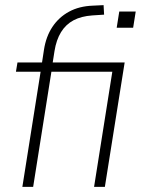

<svg xmlns="http://www.w3.org/2000/svg" viewBox="-20 -727 552 747"><path d="M67 0 138 -448H42L48 -484H152L142 -474L151 -533Q159 -585 184 -622.5Q209 -660 248.5 -681.5Q288 -703 341 -705L383 -707L385 -670L339 -667Q296 -664 266 -648Q236 -632 217.5 -602Q199 -572 192 -528L184 -477L179 -484H465L388 0H346L417 -448H180L109 0ZM434 -619 444 -682H508L498 -619Z"/></svg>

Font: Nunito Sans 12pt ExtraLight
Style: Italic
Weight: 200
Italic angle: -9°
Designer: Vernon Adams
Foundry: Vernon Adams
Version: Version 3.101;gftools[0.9.27]